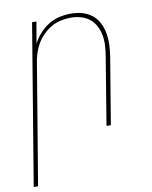

<svg xmlns="http://www.w3.org/2000/svg" viewBox="-104 -591 687 868"><g transform="rotate(-10 240.0 -156.5)"><path d="M-20 215 102 -520H122L105 -421Q117 -445 136.5 -466.5Q156 -488 179 -502Q202 -516 228.5 -522Q255 -528 281 -528Q308 -528 333 -521Q358 -514 377.5 -498.5Q397 -483 408.5 -460.5Q420 -438 424.5 -412.5Q429 -387 428 -360.5Q427 -334 423 -307L372 0H352L403 -310Q407 -334 408.5 -358Q410 -382 406 -405Q402 -428 391.5 -448.5Q381 -469 364 -483Q347 -497 324 -503.5Q301 -510 277 -510Q255 -510 231.5 -505Q208 -500 187.5 -488Q167 -476 149.5 -458.5Q132 -441 120 -420Q108 -399 101 -376.5Q94 -354 91 -331L0 215Z"/></g></svg>

Font: Iosevka Term Curly Th Obl
Style: Regular
Weight: 100
Italic angle: -9°
Designer: Belleve Invis
Foundry: Belleve Invis
Version: Version 32.3.0